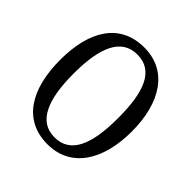

<svg xmlns="http://www.w3.org/2000/svg" viewBox="-194 -872 1030 1030"><g transform="rotate(45 320.5 -357.5)"><path d="M320 10C495 10 592 -137 592 -358C592 -580 495 -725 321 -725C137 -725 48 -580 48 -359C48 -137 137 10 320 10ZM320 -43C200 -43 151 -160 151 -358C151 -557 200 -672 321 -672C444 -672 489 -557 489 -358C489 -160 444 -43 320 -43Z"/></g></svg>

Font: Noto Serif Lao Cond
Style: Regular
Weight: 400
Width: 3
Designer: Monotype Design Team
Foundry: Monotype Imaging Inc.
Version: Version 2.004